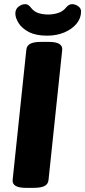

<svg xmlns="http://www.w3.org/2000/svg" viewBox="-20 -904 411 926"><path d="M105 2Q37 2 41 -37L107 -664Q109 -684 126 -693Q143 -702 179 -702H215Q284 -702 280 -663L214 -36Q212 -16 195 -7Q178 2 141 2ZM208 -732Q152 -732 118.5 -750Q85 -768 69.5 -793Q54 -818 54 -839Q54 -860 69.5 -872Q85 -884 102 -884Q117 -884 130 -866Q145 -847 166.5 -840.5Q188 -834 213 -834Q237 -834 260.5 -841.5Q284 -849 299 -868Q312 -884 328 -884Q343 -884 357 -874Q371 -864 371 -849Q371 -816 349 -789.5Q327 -763 290 -747.5Q253 -732 208 -732Z"/></svg>

Font: Asap Semi Expanded Semi Expanded ExtraBold
Style: Italic
Weight: 800
Width: 6
Italic angle: -6°
Designer: Pablo Cosgaya
Foundry: Omnibus-Type
Version: Version 3.001; ttfautohint (v1.8.4.7-5d5b)